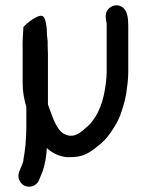

<svg xmlns="http://www.w3.org/2000/svg" viewBox="-20 -551 557 729"><path d="M158 -428C158 -436 157.3 -444.7 156 -454C151.8 -472.9 150.9 -497.9 127 -489.5C105.3 -481.9 83.4 -463.4 69 -449C67.5 -416.8 64.7 -395.4 66 -362V-236C66 -202.5 71.3 -176.1 79 -148C79.7 -146.7 80 -145 80 -143V-75C80 -61.7 79.7 -49.3 79 -38L77 -2C74.7 17.3 72.2 38.9 69 55C69 65.3 59.1 85.3 56 93L52 103C44.3 127.8 59.2 149.4 76.5 155.5C101 164.2 123.5 148.5 129 131C133.8 120.2 136.2 111.7 142 99C151.1 71.7 155.9 44.4 158 11C176.1 29.1 205.4 43.9 237 46C245.7 46 254.3 45.7 263 45C304.2 42.3 331 20.5 356 0C380.4 -18.7 397.6 -42.3 414 -69C432.3 -95.7 443.8 -131.6 453 -166L459 -194C462.9 -221.2 467 -248 467 -280V-453C467 -482.1 463.6 -509.2 446.5 -522.5C427.3 -537.5 402.3 -531 389.5 -514.5C377 -498.4 381.6 -481.4 385 -461V-280C385 -253.5 381.6 -230.8 378 -209C368 -148.7 343.9 -95 304 -64C291.4 -52.7 277 -40 257 -36H242C213.3 -41.7 203.1 -59.2 191 -81C179.3 -104.5 171.3 -127.2 162 -155V-348C162 -357.3 161.7 -366.3 161 -375V-394C160 -407.3 158 -415.9 158 -428Z"/></svg>

Font: HoneyBee
Style: Bd
Weight: 700
Foundry: Cannot Into Space Fonts
Version: Version 0.89